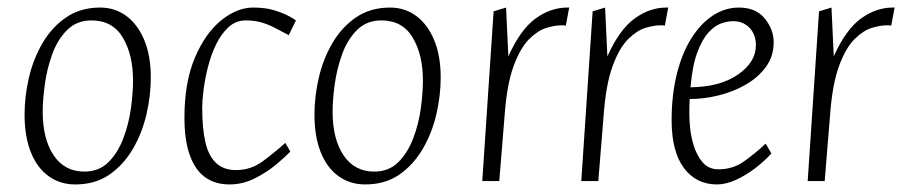

<svg xmlns="http://www.w3.org/2000/svg" viewBox="-20 -479 2387 508"><path d="M179 9Q139 9 108.5 -13Q78 -35 61.5 -76.5Q45 -118 45 -176Q45 -224 56.5 -273.5Q68 -323 92.5 -365Q117 -407 155 -433Q193 -459 245 -459Q284 -459 314 -437Q344 -415 361.5 -373.5Q379 -332 379 -274Q379 -226 367.5 -176.5Q356 -127 331.5 -85Q307 -43 269.5 -17Q232 9 179 9ZM203 -25Q242 -25 267 -50Q292 -75 306.5 -113.5Q321 -152 326.5 -193Q332 -234 332 -266Q332 -334 305 -379.5Q278 -425 222 -425Q183 -425 157.5 -399.5Q132 -374 118 -335Q104 -296 98.5 -255Q93 -214 93 -184Q93 -111 122 -68Q151 -25 203 -25Z M587 9Q550 9 523.5 -9.5Q497 -28 482.5 -67.5Q468 -107 468 -168Q468 -261 495.5 -326Q523 -391 565 -425Q607 -459 650 -459Q682 -459 705 -452Q728 -445 743 -437Q758 -429 763 -425L744 -386Q722 -398 705 -406.5Q688 -415 670.5 -420Q653 -425 630 -425Q604 -425 584.5 -407Q565 -389 551.5 -361Q538 -333 530 -301Q522 -269 518.5 -240.5Q515 -212 515 -194Q515 -139 523.5 -102.5Q532 -66 552 -47.5Q572 -29 604 -29Q644 -29 675.5 -52.5Q707 -76 735 -101L748 -78Q736 -65 711 -44Q686 -23 654 -7Q622 9 587 9Z M946 9Q906 9 875.5 -13Q845 -35 828.5 -76.5Q812 -118 812 -176Q812 -224 823.5 -273.5Q835 -323 859.5 -365Q884 -407 922 -433Q960 -459 1012 -459Q1051 -459 1081 -437Q1111 -415 1128.5 -373.5Q1146 -332 1146 -274Q1146 -226 1134.5 -176.5Q1123 -127 1098.5 -85Q1074 -43 1036.5 -17Q999 9 946 9ZM970 -25Q1009 -25 1034 -50Q1059 -75 1073.5 -113.5Q1088 -152 1093.5 -193Q1099 -234 1099 -266Q1099 -334 1072 -379.5Q1045 -425 989 -425Q950 -425 924.5 -399.5Q899 -374 885 -335Q871 -296 865.5 -255Q860 -214 860 -184Q860 -111 889 -68Q918 -25 970 -25Z M1256 0 1286 -449 1319 -459 1325 -330Q1357 -401 1397 -430Q1437 -459 1481 -459Q1483 -459 1484 -459Q1485 -459 1486 -459L1477 -411Q1474 -412 1471 -412Q1468 -412 1464 -412Q1449 -412 1426.5 -405.5Q1404 -399 1380.5 -376Q1357 -353 1339 -304.5Q1321 -256 1315 -172L1301 0Z M1518 0 1548 -449 1581 -459 1587 -330Q1619 -401 1659 -430Q1699 -459 1743 -459Q1745 -459 1746 -459Q1747 -459 1748 -459L1739 -411Q1736 -412 1733 -412Q1730 -412 1726 -412Q1711 -412 1688.5 -405.5Q1666 -399 1642.5 -376Q1619 -353 1601 -304.5Q1583 -256 1577 -172L1563 0Z M1877 9Q1822 9 1789.5 -34.5Q1757 -78 1757 -161Q1757 -227 1770.5 -282Q1784 -337 1808.5 -376.5Q1833 -416 1865.5 -437.5Q1898 -459 1935 -459Q1980 -459 2003.5 -430Q2027 -401 2027 -367Q2027 -330 2006.5 -302Q1986 -274 1953 -255Q1920 -236 1881 -226.5Q1842 -217 1805 -217Q1803 -190 1804.5 -158Q1806 -126 1814.5 -97Q1823 -68 1839 -49.5Q1855 -31 1881 -31Q1919 -31 1948.5 -52Q1978 -73 2006 -99L2021 -73Q2004 -54 1979.5 -35Q1955 -16 1928 -3.5Q1901 9 1877 9ZM1807 -248Q1886 -249 1933 -282Q1980 -315 1980 -359Q1980 -388 1963 -405.5Q1946 -423 1920 -423Q1905 -423 1888 -417Q1871 -411 1854.5 -393Q1838 -375 1825 -340.5Q1812 -306 1807 -248Z M2117 0 2147 -449 2180 -459 2186 -330Q2218 -401 2258 -430Q2298 -459 2342 -459Q2344 -459 2345 -459Q2346 -459 2347 -459L2338 -411Q2335 -412 2332 -412Q2329 -412 2325 -412Q2310 -412 2287.5 -405.5Q2265 -399 2241.5 -376Q2218 -353 2200 -304.5Q2182 -256 2176 -172L2162 0Z"/></svg>

Font: Ancizar Sans Thin
Style: Italic
Weight: 100
Italic angle: -4°
Designer: Cesar Puertas, Viviana Monsalve, Julian Moncada, Julian Prieto, Jose Castro, Mariel Hernandez, Felipe Aragon, Sara Alarc
Version: Version 8.100